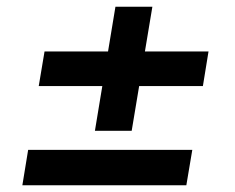

<svg xmlns="http://www.w3.org/2000/svg" viewBox="-20 -576 692 566"><path d="M45.9 -29.8 63 -134.3H546.9L529.3 -29.8ZM94.2 -322.3 111.3 -424.3H594.7L578.1 -322.3ZM259.8 -190.4 320.3 -556.2H429.2L368.2 -190.4Z"/></svg>

Font: Inter 28pt SemiBold
Style: Italic
Weight: 600
Italic angle: -9.3988°
Designer: Rasmus Andersson
Foundry: rsms
Version: Version 4.001;git-66647c0bb